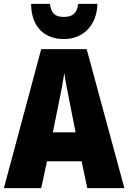

<svg xmlns="http://www.w3.org/2000/svg" viewBox="-20 -968 660 988"><path d="M481 -948H382C377 -897 350 -881 309 -881C264 -881 244 -898 237 -948H140C141 -831 207 -767 309 -767C408 -767 479 -838 481 -948ZM429 0H620L426 -715H192L0 0H192L222 -138H400ZM340 -434 369 -287H252L282 -436C293 -487 305 -551 311 -592C317 -549 330 -483 340 -434Z"/></svg>

Font: Noto Sans Arabic UI Cn Bk
Style: Regular
Weight: 900
Width: 3
Designer: Monotype Design Team, Nadine Chahine and Nizar Qandah
Foundry: Monotype Imaging Inc.
Version: Version 2.010